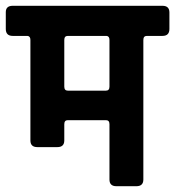

<svg xmlns="http://www.w3.org/2000/svg" viewBox="-50 -643 605 663"><path d="M328 -344V-505Q328 -518 318 -519H184Q172 -519 172 -505V-344Q172 -330 184 -330H316Q328 -330 328 -344ZM316 -228H184Q172 -228 172 -214V-158Q172 -135 148 -135H79Q55 -135 55 -158V-505Q55 -518 45 -519H-6Q-30 -519 -30 -543V-601Q-30 -623 -6 -623H511Q535 -623 535 -600V-543Q535 -519 511 -519H457Q445 -519 445 -505V-23Q445 0 421 0H352Q328 0 328 -23V-214Q328 -228 316 -228Z"/></svg>

Font: Rajdhani
Style: Bold
Weight: 700
Designer: Satya Rajpurohit, Jyotish Sonowal
Foundry: Indian Type Foundry
Version: Version 1.201 February 1, 2022